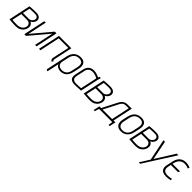

<svg xmlns="http://www.w3.org/2000/svg" viewBox="451 -2209 4120 4120"><g transform="rotate(45 2510.5 -149.5)"><path d="M385 -284Q418 -297 442 -326Q466 -355 472 -384Q478 -410 472.5 -432.5Q467 -455 450.5 -473Q434 -491 406 -501Q378 -511 338 -511Q299 -511 263.5 -509.5Q228 -508 200.5 -506Q173 -504 157 -502.5Q141 -501 141 -501L35 0Q36 0 48 1Q60 2 81 3.5Q102 5 127.5 7Q153 9 180.5 10Q208 11 234 11Q299 11 344 -12Q389 -35 415.5 -72.5Q442 -110 450 -150Q459 -195 442.5 -232Q426 -269 385 -284ZM329 -472Q350 -472 370 -468Q390 -464 404.5 -454.5Q419 -445 425.5 -428Q432 -411 427 -386Q422 -364 406 -344.5Q390 -325 367.5 -313Q345 -301 321 -301H143L178 -465Q182 -466 197 -467Q212 -468 234 -469Q256 -470 281 -471Q306 -472 329 -472ZM237 -31Q209 -31 184 -31.5Q159 -32 138.5 -33.5Q118 -35 104.5 -36Q91 -37 87 -37L135 -259H310Q332 -259 351.5 -252Q371 -245 385.5 -231Q400 -217 406 -196.5Q412 -176 406 -147Q399 -114 375.5 -87.5Q352 -61 316.5 -46Q281 -31 237 -31Z M636 -500H592L486 0H538L903 -433L811 0H855L961 -500H909L544 -67Z M1322 -72 1413 -500H1037L930 0H974L1071 -459H1362L1280 -78Q1276 -57 1279.5 -42.5Q1283 -28 1289.5 -18.5Q1296 -9 1303 -4Q1310 1 1312 3L1340 -24Q1330 -33 1324 -45Q1318 -57 1322 -72Z M1806 -171 1837 -311Q1856 -403 1820 -455.5Q1784 -508 1695 -508Q1607 -508 1547 -457Q1487 -406 1467 -311L1359 195L1400 213L1459 -63Q1464 -46 1477 -31Q1490 -16 1508.5 -5Q1527 6 1549.5 12Q1572 18 1595 18Q1651 18 1693.5 -3.5Q1736 -25 1764.5 -67.5Q1793 -110 1806 -171ZM1793 -313 1761 -164Q1752 -118 1730.5 -87.5Q1709 -57 1677.5 -40.5Q1646 -24 1605 -23Q1575 -22 1549 -30.5Q1523 -39 1504.5 -56.5Q1486 -74 1478.5 -100Q1471 -126 1479 -160L1512 -313Q1523 -363 1546 -397.5Q1569 -432 1604.5 -449.5Q1640 -467 1688 -467Q1732 -467 1759 -450Q1786 -433 1795 -399Q1804 -365 1793 -313Z M2313 -487 2281 -502Q2275 -493 2269 -479.5Q2263 -466 2261 -462Q2236 -475 2208 -485.5Q2180 -496 2152 -502Q2124 -508 2096 -508Q2067 -508 2038.5 -500.5Q2010 -493 1985 -476Q1960 -459 1941 -429Q1922 -399 1913 -354L1872 -165Q1862 -118 1869 -85Q1876 -52 1897 -32Q1918 -12 1951 -3.5Q1984 5 2025 4Q2041 4 2064 3Q2087 2 2111.5 1Q2136 0 2156.5 -1.5Q2177 -3 2190.5 -3.5Q2204 -4 2203 -4L2290 -411Q2296 -441 2303.5 -462Q2311 -483 2313 -487ZM1915 -163 1955 -351Q1962 -387 1977.5 -409.5Q1993 -432 2012.5 -444.5Q2032 -457 2053 -462Q2074 -467 2094 -467Q2113 -467 2131.5 -464Q2150 -461 2168 -455.5Q2186 -450 2206 -441.5Q2226 -433 2248 -421L2167 -42Q2167 -42 2154 -41Q2141 -40 2119.5 -39Q2098 -38 2072.5 -36.5Q2047 -35 2020 -35Q1976 -35 1949.5 -50Q1923 -65 1914.5 -93.5Q1906 -122 1915 -163Z M2637 -284Q2670 -297 2694 -326Q2718 -355 2724 -384Q2730 -410 2724.5 -432.5Q2719 -455 2702.5 -473Q2686 -491 2658 -501Q2630 -511 2590 -511Q2551 -511 2515.5 -509.5Q2480 -508 2452.5 -506Q2425 -504 2409 -502.5Q2393 -501 2393 -501L2287 0Q2288 0 2300 1Q2312 2 2333 3.5Q2354 5 2379.5 7Q2405 9 2432.5 10Q2460 11 2486 11Q2551 11 2596 -12Q2641 -35 2667.5 -72.5Q2694 -110 2702 -150Q2711 -195 2694.5 -232Q2678 -269 2637 -284ZM2581 -472Q2602 -472 2622 -468Q2642 -464 2656.5 -454.5Q2671 -445 2677.5 -428Q2684 -411 2679 -386Q2674 -364 2658 -344.5Q2642 -325 2619.5 -313Q2597 -301 2573 -301H2395L2430 -465Q2434 -466 2449 -467Q2464 -468 2486 -469Q2508 -470 2533 -471Q2558 -472 2581 -472ZM2489 -31Q2461 -31 2436 -31.5Q2411 -32 2390.5 -33.5Q2370 -35 2356.5 -36Q2343 -37 2339 -37L2387 -259H2562Q2584 -259 2603.5 -252Q2623 -245 2637.5 -231Q2652 -217 2658 -196.5Q2664 -176 2658 -147Q2651 -114 2627.5 -87.5Q2604 -61 2568.5 -46Q2533 -31 2489 -31Z M3150 -44 3247 -500H3117Q3075 -500 3044.5 -485.5Q3014 -471 2993.5 -450Q2973 -429 2959.5 -406.5Q2946 -384 2938 -368L2772 -44H2719L2689 99H2724L2753 0H3153L3140 99H3176L3206 -44ZM2816 -44 2988 -378Q2996 -394 3007 -408.5Q3018 -423 3032.5 -434.5Q3047 -446 3067.5 -452.5Q3088 -459 3114 -459H3194L3106 -44Z M3644 -185 3673 -316Q3692 -408 3656.5 -460Q3621 -512 3532 -512Q3472 -512 3425.5 -489.5Q3379 -467 3348 -423.5Q3317 -380 3303 -316L3274 -185Q3263 -131 3274.5 -87Q3286 -43 3322.5 -16.5Q3359 10 3422 10Q3514 10 3570 -44Q3626 -98 3644 -185ZM3629 -317 3599 -178Q3591 -134 3568.5 -100.5Q3546 -67 3511 -48Q3476 -29 3428 -29Q3383 -29 3355.5 -48.5Q3328 -68 3318.5 -101.5Q3309 -135 3318 -178L3348 -317Q3358 -367 3381.5 -402Q3405 -437 3441 -455Q3477 -473 3525 -473Q3571 -473 3597.5 -455.5Q3624 -438 3632.5 -403.5Q3641 -369 3629 -317Z M4021 -284Q4054 -297 4078 -326Q4102 -355 4108 -384Q4114 -410 4108.5 -432.5Q4103 -455 4086.5 -473Q4070 -491 4042 -501Q4014 -511 3974 -511Q3935 -511 3899.5 -509.5Q3864 -508 3836.5 -506Q3809 -504 3793 -502.5Q3777 -501 3777 -501L3671 0Q3672 0 3684 1Q3696 2 3717 3.5Q3738 5 3763.5 7Q3789 9 3816.5 10Q3844 11 3870 11Q3935 11 3980 -12Q4025 -35 4051.5 -72.5Q4078 -110 4086 -150Q4095 -195 4078.5 -232Q4062 -269 4021 -284ZM3965 -472Q3986 -472 4006 -468Q4026 -464 4040.5 -454.5Q4055 -445 4061.5 -428Q4068 -411 4063 -386Q4058 -364 4042 -344.5Q4026 -325 4003.5 -313Q3981 -301 3957 -301H3779L3814 -465Q3818 -466 3833 -467Q3848 -468 3870 -469Q3892 -470 3917 -471Q3942 -472 3965 -472ZM3873 -31Q3845 -31 3820 -31.5Q3795 -32 3774.5 -33.5Q3754 -35 3740.5 -36Q3727 -37 3723 -37L3771 -259H3946Q3968 -259 3987.5 -252Q4007 -245 4021.5 -231Q4036 -217 4042 -196.5Q4048 -176 4042 -147Q4035 -114 4011.5 -87.5Q3988 -61 3952.5 -46Q3917 -31 3873 -31Z M4166 209H4210L4661 -501H4612L4339 -66L4253 -501H4206L4306 -14Z M4908 -239 4933 -281H4702L4708 -309Q4718 -355 4741.5 -391.5Q4765 -428 4802 -449Q4839 -470 4889 -469Q4918 -468 4947.5 -461Q4977 -454 5001 -442L5021 -478Q4992 -493 4958.5 -501.5Q4925 -510 4891 -510Q4826 -510 4780 -485.5Q4734 -461 4706.5 -418Q4679 -375 4667 -319L4636 -174Q4622 -107 4639 -66.5Q4656 -26 4697.5 -7.5Q4739 11 4798 11Q4828 11 4860 6.5Q4892 2 4922 -5V-45Q4922 -45 4911.5 -43Q4901 -41 4883.5 -38Q4866 -35 4844.5 -32.5Q4823 -30 4800 -30Q4762 -31 4735.5 -39.5Q4709 -48 4694 -66Q4679 -84 4675.5 -113Q4672 -142 4681 -183L4693 -239Z"/></g></svg>

Font: Advent Pro Light
Style: Italic
Weight: 300
Italic angle: -12°
Version: Version 3.000